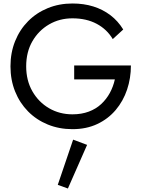

<svg xmlns="http://www.w3.org/2000/svg" viewBox="-20 -730 815 1100"><path d="M405 -275H638Q629 -234 609.5 -198Q590 -162 560 -134Q530 -106 488.5 -90.5Q447 -75 395 -75Q321 -75 261 -110Q201 -145 165.5 -207Q130 -269 130 -350Q130 -432 165.5 -493.5Q201 -555 261 -590Q321 -625 395 -625Q475 -625 534 -593.5Q593 -562 626 -506L686 -561Q656 -610 612.5 -643Q569 -676 514.5 -693Q460 -710 395 -710Q319 -710 254 -683.5Q189 -657 141 -608.5Q93 -560 66.5 -494Q40 -428 40 -350Q40 -272 66.5 -206Q93 -140 141 -91.5Q189 -43 254 -16.5Q319 10 395 10Q475 10 537.5 -19.5Q600 -49 643 -100Q686 -151 708 -216.5Q730 -282 730 -355H405ZM399 70 311 329 369 350 479 100Z"/></svg>

Font: Glinicke Jost Regular
Style: Regular
Weight: 400
Version: Version 3.710